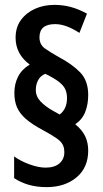

<svg xmlns="http://www.w3.org/2000/svg" viewBox="-20 -829 423 788"><path d="M39 -448Q39 -485 54.5 -515Q70 -545 102 -564Q44 -607 44 -674Q44 -717 66 -747Q88 -777 124 -793Q160 -809 203 -809Q238 -809 270 -800.5Q302 -792 337 -773L306 -694Q278 -712 253.5 -721Q229 -730 206 -730Q142 -730 142 -676Q142 -646 164.5 -630Q187 -614 221 -595Q276 -566 309 -532Q342 -498 342 -439Q342 -401 330 -370Q318 -339 289 -319Q318 -295 330 -269Q342 -243 342 -211Q342 -141 294 -101Q246 -61 171 -61Q131 -61 98 -70.5Q65 -80 38 -98V-187Q64 -168 101 -154.5Q138 -141 167 -141Q204 -141 224 -158.5Q244 -176 244 -204Q244 -224 236.5 -237Q229 -250 210 -263Q191 -276 156 -295Q111 -319 86 -341Q61 -363 50 -388Q39 -413 39 -448ZM127 -460Q127 -433 146.5 -412.5Q166 -392 198 -374L225 -359Q255 -382 255 -426Q255 -447 248 -462.5Q241 -478 222 -493Q203 -508 166 -526Q146 -518 136.5 -500Q127 -482 127 -460Z"/></svg>

Font: Noto Sans Tamil UI ExtraCondensed SemiBold
Style: Regular
Weight: 600
Width: 2
Designer: Jelle Bosma - Monotype Design Team
Foundry: Monotype Imaging Inc.
Version: Version 2.004; ttfautohint (v1.8.4.7-5d5b)